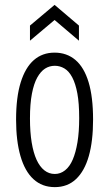

<svg xmlns="http://www.w3.org/2000/svg" viewBox="-20 -756 448 788"><path d="M205 12Q153 12 117.5 -20.5Q82 -53 64 -115.5Q46 -178 46 -265Q46 -357 65 -418Q84 -479 119 -509.5Q154 -540 204 -540Q254 -540 289.5 -510Q325 -480 343.5 -419Q362 -358 362 -265Q362 -177 344.5 -115.5Q327 -54 292 -21Q257 12 205 12ZM205 -42Q228 -42 247 -57Q266 -72 278.5 -101Q291 -130 298 -172.5Q305 -215 305 -271Q305 -332 297.5 -372.5Q290 -413 276.5 -438.5Q263 -464 244.5 -475Q226 -486 205 -486Q183 -486 165 -474.5Q147 -463 133 -438Q119 -413 111 -371.5Q103 -330 103 -270Q103 -214 110 -171.5Q117 -129 130 -100.5Q143 -72 162 -57Q181 -42 205 -42ZM103 -589V-651L204 -736L304 -651V-589L204 -674Z"/></svg>

Font: Bricolage Grotesque Condensed ExtraLight
Style: Regular
Weight: 250
Width: 3
Designer: Mathieu Triay
Foundry: Atelier Triay
Version: Version 1.000;gftools[0.9.30]